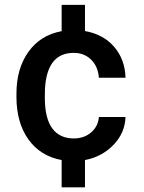

<svg xmlns="http://www.w3.org/2000/svg" viewBox="-20 -664 601 803"><path d="M288.6 -85Q332 -85 361.3 -110.4Q390.6 -135.7 393.6 -174.8H504.9Q502.9 -108.4 454.8 -58.3Q406.7 -8.3 335.4 5.4V119.6H237.8V5.4Q148.4 -11.2 98.6 -81.3Q48.8 -151.4 48.8 -258.8V-272.5Q48.8 -376.5 98.6 -446.8Q148.4 -517.1 237.8 -533.7V-643.6H335.4V-534.2Q412.6 -520.5 457.8 -467.8Q502.9 -415 504.9 -338.9H393.6Q390.1 -385.7 361.3 -414.3Q332.5 -442.9 288.1 -442.9Q175.8 -442.9 168 -290.5L167.5 -255.4Q167.5 -169.4 198.5 -127.2Q229.5 -85 288.6 -85Z"/></svg>

Font: Roboto Medium
Style: Regular
Weight: 500
Designer: Google
Version: Version 2.134; 2016; ttfautohint (v1.6)